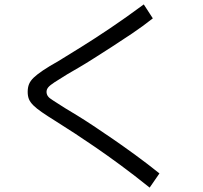

<svg xmlns="http://www.w3.org/2000/svg" viewBox="-20 -810 920 871"><path d="M658.9 41.1Q585.6 -17.8 525 -62.2Q464.4 -106.7 415 -140.6Q365.6 -174.4 321.7 -203.3Q277.8 -232.2 236.7 -257.8Q195.6 -283.3 170.6 -300.6Q145.6 -317.8 131.1 -332.2Q116.7 -346.7 111.1 -360.6Q105.6 -374.4 105.6 -393.3Q105.6 -413.3 111.7 -428.3Q117.8 -443.3 132.8 -457.8Q147.8 -472.2 175 -490.6Q202.2 -508.9 245.6 -533.3Q291.1 -561.1 350 -597.8Q408.9 -634.4 480 -682.2Q551.1 -730 632.2 -790L673.3 -726.7Q626.7 -690 578.9 -657.8Q531.1 -625.6 487.8 -597.8Q444.4 -570 406.1 -545.6Q367.8 -521.1 337.2 -503.3Q306.7 -485.6 285.6 -473.3Q247.8 -450 227.2 -436.7Q206.7 -423.3 198.9 -413.9Q191.1 -404.4 191.1 -393.3Q191.1 -383.3 196.7 -374.4Q202.2 -365.6 220.6 -354.4Q238.9 -343.3 274.4 -320Q296.7 -306.7 329.4 -286.7Q362.2 -266.7 403.3 -239.4Q444.4 -212.2 492.8 -178.9Q541.1 -145.6 594.4 -106.7Q647.8 -67.8 703.3 -23.3Z"/></svg>

Font: Paperlogy 4 Regular
Style: Regular
Weight: 400
Designer: redesigned by Lee Juim, glyphs from Gmarket Sans & Montserrat
Foundry: PT&
Version: Version 1.001